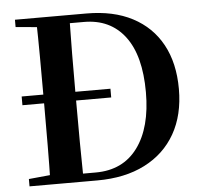

<svg xmlns="http://www.w3.org/2000/svg" viewBox="-52 -796 894 850"><g transform="rotate(-5 394.5 -370.5)"><path d="M439.6 -360.6H45.1V-399.4H439.6ZM45.1 0V-32.6L198.2 -47.3H212.6V0ZM138.6 0Q140.6 -85.2 141 -173.4Q141.4 -261.6 141.4 -359.2V-390.3Q141.4 -480 141 -567.1Q140.6 -654.1 138.6 -740.5H286.3Q284.6 -655.6 284.1 -568.2Q283.6 -480.8 283.6 -390.3V-359.2Q283.6 -263 284.1 -174.8Q284.6 -86.6 286.3 0ZM212.6 0V-35.6H342.2Q463.6 -35.6 529.1 -124.5Q594.7 -213.4 594.7 -370.5Q594.7 -533.7 529.9 -618.9Q465.1 -704.1 348.4 -704.1H212.6V-740.5H362.6Q482.1 -740.5 566.7 -696.3Q651.3 -652.1 696.4 -569.7Q741.4 -487.2 741.4 -371.9Q741.4 -256.6 694 -173.4Q646.6 -90.2 558 -45.1Q469.4 0 346.4 0ZM45.1 -707.9V-740.5H212.6V-694.2H198.2Z"/></g></svg>

Font: Noto Serif HK ExtraLight
Style: Regular
Weight: 200
Designer: Ryoko NISHIZUKA 西塚涼子 (kana & ideographs); Frank Grießhammer (Latin, Greek & Cyrillic); Wenlong ZHANG 张文龙 (bopomofo); San
Foundry: Adobe
Version: Version 2.002-H1;hotconv 1.1.0;makeotfexe 2.6.0